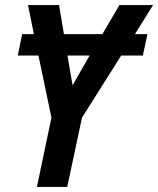

<svg xmlns="http://www.w3.org/2000/svg" viewBox="-20 -734 621 754"><path d="M125 0H244L302 -272L456 -516H541L559 -600H510L581 -714H449L382 -600H231L212 -714H90L113 -600H67L50 -516H131L182 -272ZM265 -399 245 -516H332Z"/></svg>

Font: Noto Sans SemiCondensed SemiBold
Style: Italic
Weight: 600
Width: 4
Italic angle: -12°
Designer: Monotype Design Team
Foundry: Monotype Imaging Inc.
Version: Version 2.013